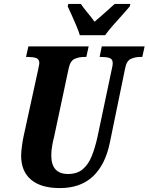

<svg xmlns="http://www.w3.org/2000/svg" viewBox="-20 -951 759 981"><path d="M286 10Q189 10 138.5 -33Q88 -76 88 -155Q88 -174 92 -204Q96 -234 100 -252L174 -591Q177 -608 179 -616Q181 -624 181 -628Q181 -649 164.5 -654.5Q148 -660 123 -660H113L125 -714H433L421 -660H410Q383 -660 361 -650Q339 -640 331 -602L256 -250Q251 -232 246.5 -206Q242 -180 242 -157Q242 -62 328 -62Q374 -62 403 -86.5Q432 -111 449 -154Q466 -197 478 -251L551 -597Q556 -617 556 -628Q556 -649 540 -654.5Q524 -660 499 -660H489L500 -714H719L707 -660H696Q671 -660 648.5 -650Q626 -640 619 -600L541 -221Q518 -109 454.5 -49.5Q391 10 286 10ZM388 -771Q382 -791 370.5 -818.5Q359 -846 347 -872.5Q335 -899 326 -918L329 -931H393Q404 -914 426.5 -887Q449 -860 463 -840Q479 -853 498.5 -870.5Q518 -888 536 -904Q554 -920 566 -931H646L643 -918Q627 -899 604 -873.5Q581 -848 557.5 -821.5Q534 -795 517 -771Z"/></svg>

Font: Noto Serif ExtraCondensed ExtraBold
Style: Italic
Weight: 800
Width: 2
Italic angle: -12°
Designer: Monotype Design Team
Foundry: Monotype Imaging Inc.
Version: Version 2.013